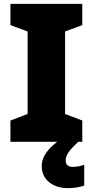

<svg xmlns="http://www.w3.org/2000/svg" viewBox="-20 -734 480 994"><path d="M320 97C320 67 340 43 385 0H406V-110L317 -144V-571L406 -604V-714H34V-604L123 -571V-144L34 -110V0H276C214 48 196 88 196 127C196 197 255 240 331 240C367 240 394 234 416 227V119C402 125 375 130 358 130C335 130 320 121 320 97Z"/></svg>

Font: Noto Sans Gujarati Black
Style: Regular
Weight: 900
Designer: Jelle Bosma - Monotype Design Team, Universal Thirst
Foundry: Monotype Imaging Inc.
Version: Version 2.106